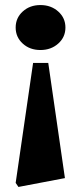

<svg xmlns="http://www.w3.org/2000/svg" viewBox="-20 -526 320 760"><path d="M171 -277 237 179 53 214 42 198 111 -277ZM140 -506Q182 -506 210.5 -480.5Q239 -455 239 -417Q239 -379 210.5 -353.5Q182 -328 140 -328Q98 -328 70 -353.5Q42 -379 42 -417Q42 -455 70 -480.5Q98 -506 140 -506Z"/></svg>

Font: Platypi SemiBold
Style: Regular
Weight: 600
Designer: David Sargent
Foundry: Bolt Cutter Type
Version: Version 1.200; ttfautohint (v1.8.4.7-5d5b)